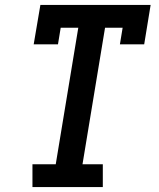

<svg xmlns="http://www.w3.org/2000/svg" viewBox="-20 -755 640 775"><path d="M111 0V-92H205L296 -643H225L214 -576H116L143 -735H588L562 -576H464L475 -643H404L313 -92H395V0Z"/></svg>

Font: Iosevka Curly Slab SmBdEx
Style: Italic
Weight: 600
Width: 7
Italic angle: -9°
Monospace: yes
Designer: Belleve Invis
Foundry: Belleve Invis
Version: Version 11.1.0; ttfautohint (v1.8.3)